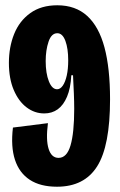

<svg xmlns="http://www.w3.org/2000/svg" viewBox="-20 -693 454 727"><path d="M29 -210 161.5 -226.7Q153.3 -163.5 164.1 -129.3Q174.8 -95.2 201.7 -95.2Q233.2 -95.2 247.1 -142.6Q261 -190 261 -280.7Q261 -308.2 259.7 -338.9Q258.3 -369.7 256.5 -408H250Q247.5 -359 233.8 -326.8Q220.2 -294.7 198.5 -279.1Q176.8 -263.5 147.5 -263.5Q111 -263.5 80.7 -286.4Q50.3 -309.3 32 -352.4Q13.7 -395.5 13.7 -455Q13.7 -515 33.6 -564.4Q53.5 -613.8 94.7 -643.4Q135.8 -673 197 -673Q266 -673 310.2 -632.7Q354.5 -592.3 375.6 -513.5Q396.7 -434.7 396.7 -317Q396.7 -140.3 347.9 -63.2Q299.2 14 195.8 14Q132.8 14 92.9 -12.1Q53 -38.2 36.7 -87.8Q20.3 -137.5 29 -210ZM238.3 -464.5Q238.3 -509.3 227.6 -538.2Q216.8 -567.2 197 -567.2Q174.5 -567.2 163.8 -535.1Q153 -503 153 -461.8Q153 -415.5 165 -385.2Q177 -355 196.2 -355Q208.2 -355 217.7 -368.7Q227.2 -382.3 232.8 -407.2Q238.3 -432 238.3 -464.5Z"/></svg>

Font: Bricolage Grotesque 96pt Condensed ExBd
Style: Regular
Weight: 800
Width: 3
Designer: Mathieu Triay
Foundry: Atelier Triay
Version: Version 1.001;Glyphs 3.2 (3207)